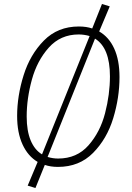

<svg xmlns="http://www.w3.org/2000/svg" viewBox="-20 -827 664 964"><path d="M580 -440Q580 -337 548.5 -233.5Q517 -130 447.5 -59.5Q378 11 271 11Q234 11 205 1L158 117L119 105L169 -14Q120 -43 93 -102Q66 -161 66 -245Q66 -345 98.5 -449Q131 -553 200.5 -623.5Q270 -694 376 -694Q414 -694 443 -684L492 -807L531 -795L478 -669Q527 -641 553.5 -583Q580 -525 580 -440ZM191 -52 430 -646Q403 -654 375 -654Q284 -654 225 -588Q166 -522 140 -427Q114 -332 114 -242Q114 -170 134 -122Q154 -74 191 -52ZM532 -444Q532 -587 457 -633L219 -39Q245 -31 272 -31Q366 -31 424.5 -97.5Q483 -164 507.5 -258.5Q532 -353 532 -444Z"/></svg>

Font: Fira Sans Condensed ExtraLight
Style: Italic
Weight: 275
Width: 3
Italic angle: -8°
Designer: Carrois Corporate & Edenspiekermann AG
Foundry: Carrois Corporate GbR & Edenspiekermann AG
Version: Version 4.203